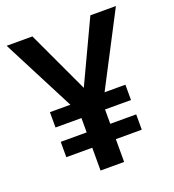

<svg xmlns="http://www.w3.org/2000/svg" viewBox="-130 -816 833 918"><g transform="rotate(-20 286.0 -357.0)"><path d="M285 -399 433 -714H563L371 -345H477V-267H345V-194H477V-116H345V0H225V-116H93V-194H225V-267H93V-345H197L7 -714H138Z"/></g></svg>

Font: Noto Sans Gujarati UI SemiBold
Style: Regular
Weight: 600
Designer: Jelle Bosma - Monotype Design Team, Universal Thirst
Foundry: Monotype Imaging Inc.
Version: Version 2.106; ttfautohint (v1.8.4.7-5d5b)